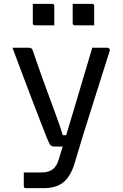

<svg xmlns="http://www.w3.org/2000/svg" viewBox="-20 -781 640 1001"><path d="M131 -532Q146 -532 150 -520Q183 -423 214.5 -336.5Q246 -250 271 -183Q296 -116 307 -76H325Q344 -139 367.5 -217.5Q391 -296 415 -377.5Q439 -459 461 -532H540Q545 -532 549.5 -528Q554 -524 552 -516Q504 -363 457.5 -217.5Q411 -72 370 67Q349 138 311 169Q273 200 206 200H115Q104 200 104 189V118H199Q233 118 254.5 102Q276 86 286 51Q293 29 307 -17H265Q251 -17 244.5 -23Q238 -29 226 -58Q217 -81 196.5 -133Q176 -185 150 -253.5Q124 -322 96.5 -395Q69 -468 45 -532ZM151 -761H252Q263 -761 263 -750V-649H162Q151 -649 151 -660ZM359 -761H460Q471 -761 471 -750V-649H370Q359 -649 359 -660Z"/></svg>

Font: Recursive Mn Lnr St
Style: Regular
Weight: 400
Monospace: yes
Version: Version 1.079;hotconv 1.0.112;makeotfexe 2.5.65598; ttfautoh